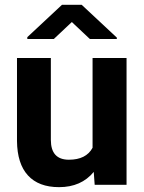

<svg xmlns="http://www.w3.org/2000/svg" viewBox="-20 -770 600 800"><path d="M370.6 -53.7Q318.4 9.8 226.1 9.8Q141.1 9.8 96.4 -39.1Q51.8 -87.9 50.8 -182.1V-528.3H191.9V-187Q191.9 -104.5 267.1 -104.5Q338.9 -104.5 365.7 -154.3V-528.3H507.3V0H374.5ZM466.8 -613.3V-607.4H354.5L279.3 -678.2L204.1 -607.4H93.8V-615.2L238.3 -750H320.3Z"/></svg>

Font: RobotoDraft
Style: Bold
Weight: 700
Version: Version 2.001150; 2014